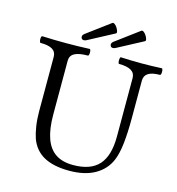

<svg xmlns="http://www.w3.org/2000/svg" viewBox="-122 -943 975 1060"><g transform="rotate(15 365.5 -412.5)"><path d="M370 13Q280 13 225 -17Q170 -47 147 -109Q137 -138 131 -177.5Q125 -217 125 -263V-572Q125 -601 102.5 -614.5Q80 -628 35 -628Q31 -628 29 -637.5Q27 -647 28.5 -656.5Q30 -666 35 -666Q103 -663 170 -663Q238 -663 305 -666Q310 -666 311.5 -656.5Q313 -647 311.5 -637.5Q310 -628 305 -628Q255 -628 230 -614.5Q205 -601 205 -572V-264Q205 -182 224 -128.5Q243 -75 282 -49Q321 -23 382 -23Q482 -23 529 -75.5Q576 -128 576 -238V-572Q576 -628 484 -628Q480 -628 478.5 -637.5Q477 -647 478.5 -656.5Q480 -666 484 -666Q543 -663 601 -663Q659 -663 717 -666Q722 -666 723.5 -656.5Q725 -647 723.5 -637.5Q722 -628 717 -628Q629 -628 629 -572V-356Q629 -271 622 -210.5Q615 -150 599 -112Q574 -53 516 -20Q458 13 370 13ZM262 -704Q249 -704 246 -716Q243 -728 256 -738L388 -836Q394 -841 402.5 -835Q411 -829 417.5 -818.5Q424 -808 426.5 -798.5Q429 -789 423 -786L278 -709Q274 -707 270 -705.5Q266 -704 262 -704ZM428 -704Q415 -704 412 -716Q409 -728 422 -738L554 -836Q560 -841 568.5 -835Q577 -829 583.5 -818.5Q590 -808 592.5 -798.5Q595 -789 589 -786L444 -709Q440 -707 436 -705.5Q432 -704 428 -704Z"/></g></svg>

Font: Junicode VF
Style: Regular
Weight: 400
Designer: Peter S. Baker
Version: Version 2.213